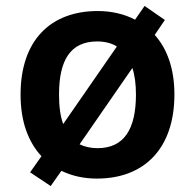

<svg xmlns="http://www.w3.org/2000/svg" viewBox="-20 -589 654 644"><path d="M565 -272C565 -358 541 -425 499 -472L533 -522L465 -569L433 -523C397 -542 354 -552 308 -552C148 -552 49 -452 49 -272C49 -182 74 -114 119 -65L81 -11L150 35L186 -16C221 1 261 10 305 10C465 10 565 -92 565 -272ZM178 -272C178 -387 216 -450 306 -450C332 -450 355 -444 372 -433L192 -173C182 -200 178 -233 178 -272ZM436 -272C436 -157 397 -92 307 -92C284 -92 263 -97 247 -105L424 -361C432 -337 436 -307 436 -272Z"/></svg>

Font: Noto Sans Ol Chiki SemiBold
Style: Regular
Weight: 600
Designer: Monotype Design Team, Lewis McGuffie
Foundry: Monotype Imaging Inc.
Version: Version 2.003